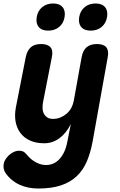

<svg xmlns="http://www.w3.org/2000/svg" viewBox="-67 -813 687 1103"><path d="M340 -101Q314 -48 274.5 -19Q235 10 187 10Q139 10 104.5 -6Q70 -22 49.5 -50Q29 -78 22.5 -115Q16 -152 24 -195L81 -485Q89 -523 110 -541.5Q131 -560 169 -560Q207 -560 223 -541.5Q239 -523 231 -485L180 -225Q177 -208 177.5 -191Q178 -174 185 -160.5Q192 -147 204.5 -138.5Q217 -130 238 -130Q261 -130 281 -138.5Q301 -147 317 -161Q333 -175 343 -194Q353 -213 357 -235L402 -485Q409 -523 430.5 -541.5Q452 -560 490 -560Q528 -560 543.5 -541.5Q559 -523 552 -485L465 0Q453 65 431.5 115Q410 165 373.5 199.5Q337 234 283 252Q229 270 153 270Q123 270 96 264.5Q69 259 45 248Q21 237 1 220.5Q-19 204 -35 181Q-43 170 -45.5 157Q-48 144 -46 130Q-44 116 -35.5 102.5Q-27 89 -15 78Q-3 67 12 60Q27 53 43 53Q53 53 62.5 56Q72 59 79 67Q89 79 101 91Q113 103 127.5 112.5Q142 122 159.5 128.5Q177 135 197 135Q220 135 239.5 126.5Q259 118 275 100.5Q291 83 302.5 58Q314 33 320 0ZM454 -637Q417 -637 399.5 -658Q382 -679 388 -715Q394 -751 419.5 -772Q445 -793 482 -793Q519 -793 536.5 -772Q554 -751 548 -715Q542 -679 516.5 -658Q491 -637 454 -637ZM210 -637Q173 -637 155.5 -658Q138 -679 144 -715Q150 -751 175.5 -772Q201 -793 238 -793Q275 -793 292.5 -772Q310 -751 304 -715Q298 -679 272.5 -658Q247 -637 210 -637Z"/></svg>

Font: Maple Mono ExtraBold
Style: Italic
Weight: 800
Italic angle: -10°
Monospace: yes
Designer: subframe7536
Version: Version 7.200